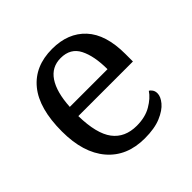

<svg xmlns="http://www.w3.org/2000/svg" viewBox="-147 -682 828 828"><g transform="rotate(-45 267.5 -268.0)"><path d="M287 10Q178 10 116.5 -62Q55 -134 55 -264Q55 -404 113 -475Q171 -546 277 -546Q374 -546 429.5 -486Q485 -426 485 -307V-261H152Q154 -152 191.5 -102.5Q229 -53 301 -53Q353 -53 389.5 -74.5Q426 -96 444 -123Q451 -120 457 -111Q463 -102 463 -89Q463 -69 444 -46Q425 -23 386 -6.5Q347 10 287 10ZM384 -315Q384 -395 359.5 -443.5Q335 -492 275 -492Q220 -492 189.5 -446.5Q159 -401 154 -315Z"/></g></svg>

Font: Noto Serif Tamil
Style: Regular
Weight: 400
Designer: Indian Type Foundry, Tom Grace, and the Monotype Design Team
Foundry: Monotype Imaging Inc.
Version: Version 2.003